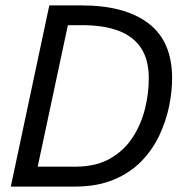

<svg xmlns="http://www.w3.org/2000/svg" viewBox="-20 -688 672 708"><path d="M19.8 0 161.8 -668H282.1Q441 -668 527.8 -601.6Q614.7 -535.3 614.7 -399.3Q614.7 -350.7 603.6 -296.3Q592.5 -242 567.7 -189.1Q542.9 -136.3 501.7 -93.7Q460.4 -51.1 399.7 -25.6Q339 0 255.6 0ZM119 -73.4H257.3Q334 -73.4 386 -103.2Q437.9 -133 469.3 -181.6Q500.8 -230.3 514.7 -287.2Q528.7 -344.1 528.7 -399.3Q528.7 -467.5 500.2 -510.8Q471.7 -554 416.9 -574.6Q362.1 -595.2 281.9 -595.2H230.3Z"/></svg>

Font: Atkinson Hyperlegible Mono ExtraLight
Style: Italic
Weight: 200
Italic angle: -12°
Monospace: yes
Designer: Elliott Scott, Megan Eiswerth, Linus Boman, Theodore Petrosky, Letters from Sweden
Foundry: Applied Design Works, Letters from Sweden
Version: Version 2.001